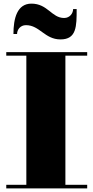

<svg xmlns="http://www.w3.org/2000/svg" viewBox="-20 -1037 514 1057"><path d="M123 -898.5C198.5 -898.5 226 -820 313 -820C402 -820 402 -892.5 402 -987H382.5C382.5 -965 365.5 -938 333 -938C264 -938 243 -1017 153 -1017C74 -1017 54 -935 54 -850H74C74 -872 90.5 -898.5 123 -898.5ZM14.5 -19.5V0H460V-19.5H340V-730.5H460V-750H14.5V-730.5H125V-19.5Z"/></svg>

Font: Bodoni* 11pt Fatface
Style: Regular
Weight: 900
Version: Version 2.3